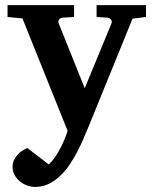

<svg xmlns="http://www.w3.org/2000/svg" viewBox="-20 -508 606 759"><path d="M503.9 -434.1 331.1 -9.8Q321.8 12.7 310.5 39.1Q299.3 65.4 285.4 92Q271.5 118.7 254.9 143.3Q238.3 168 217.8 187Q196.8 207.5 172.1 219.2Q147.5 231 118.2 231Q103.5 231 87.6 225.3Q71.8 219.7 58.8 209.2Q45.9 198.7 37.6 183.8Q29.3 168.9 29.8 150.9Q29.8 137.2 34.9 125.7Q40 114.3 48.1 105Q56.2 95.7 66.7 88.9Q77.1 82 87.9 77.1L172.9 142.1Q186.5 129.4 198.5 111.8Q210.4 94.2 220 75.4Q229.5 56.6 236.6 39.1Q243.7 21.5 247.1 8.8L68.8 -435.1L9.8 -440.9V-487.8H272.9V-440.9L227.1 -438Q217.8 -437 213.4 -430.7Q209 -424.3 211.9 -416L314.9 -159.2L420.9 -416Q423.8 -423.3 418.9 -430.2Q414.1 -437 405.8 -438L361.8 -440.9V-487.8H557.1V-440.9Z"/></svg>

Font: Charis SIL Afr
Style: Bold
Weight: 700
Foundry: SIL International
Version: Version 5.000